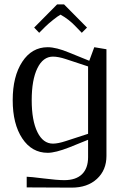

<svg xmlns="http://www.w3.org/2000/svg" viewBox="-20 -691 573 878"><path d="M272.9 -670.9 377.9 -564.9 354 -541 328.1 -567.9Q295.9 -602.5 256.8 -624Q245.6 -618.2 223.1 -600.3Q200.7 -582.5 186 -567.9L159.2 -541L136.2 -564.9L241.2 -670.9ZM466.8 -465.8V22Q466.8 86.9 423.3 127Q379.9 167 308.1 167L102.1 166V117.2Q117.2 117.2 179.4 125Q241.7 132.8 273.9 132.8Q327.1 132.8 355 105.7Q382.8 78.6 382.8 27.8V-51.8L296.9 -17.1Q233.4 7.8 198.2 7.8Q125.5 7.8 81.8 -58.1Q38.1 -124 38.1 -232.9Q38.1 -341.8 81.8 -408.4Q125.5 -475.1 198.2 -475.1Q237.3 -475.1 296.9 -450.2L388.2 -413.1L411.1 -475.1ZM382.8 -387.2 280.8 -420.9Q246.6 -432.1 222.2 -432.1Q176.8 -432.1 150.9 -378.9Q125 -325.7 125 -232.9Q125 -140.1 150.9 -87.2Q176.8 -34.2 222.2 -34.2Q245.1 -34.2 280.8 -45.9L382.8 -79.1Z"/></svg>

Font: Resagokr
Style: Regular
Weight: 500
Designer: gluk
Foundry: gluk
Version: Version 0.95